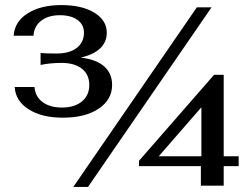

<svg xmlns="http://www.w3.org/2000/svg" viewBox="-20 -733 995 757"><path d="M38 -390H116Q119 -352 148 -330.5Q177 -309 224 -309Q274 -309 303 -333Q332 -357 332 -398Q332 -439 303 -462Q274 -485 223 -485Q178 -485 140 -477V-524Q164 -522 203 -522Q254 -522 282.5 -544Q311 -566 311 -604Q311 -636 285.5 -654.5Q260 -673 216 -673Q170 -673 142 -651Q114 -629 112 -592H34Q37 -647 88.5 -680Q140 -713 222 -713Q303 -713 352 -683Q401 -653 401 -604Q401 -567 374.5 -542Q348 -517 298 -506Q359 -499 390.5 -471.5Q422 -444 422 -398Q422 -340 369 -304.5Q316 -269 228 -269Q145 -269 93 -302Q41 -335 38 -390ZM756 -704H814L327 4H269ZM772 -78H528V-99L824 -438H862V-117H921V-78H862V-1H772ZM774 -117V-310L606 -117Z"/></svg>

Font: Fahkwang Medium
Style: Regular
Weight: 500
Version: Version 1.000; ttfautohint (v1.6)